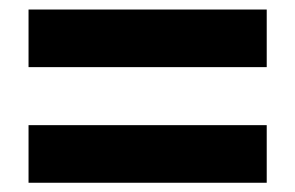

<svg xmlns="http://www.w3.org/2000/svg" viewBox="-20 -550 626 407"><path d="M40.5 -162.6H545.4V-284.7H40.5ZM40.5 -407.7H545.4V-529.8H40.5Z"/></svg>

Font: Cascadia Code
Style: Bold
Weight: 700
Monospace: yes
Designer: Aaron Bell
Foundry: Saja Typeworks
Version: Version 2404.023